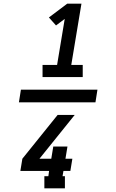

<svg xmlns="http://www.w3.org/2000/svg" viewBox="-20 -868 640 1056"><path d="M84 -305 95 -375H516L505 -305ZM214 -444V-511H294L336 -764L288 -728L249 -772L350 -848H428L372 -511H435V-444ZM224 168V101H246L250 72H92L103 5L297 -236H391L197 5H262L273 -62H351L340 5H378L367 72H329L324 101H337V168Z"/></svg>

Font: Iosevka Etoile SmBdObl
Style: Regular
Weight: 600
Italic angle: -9°
Designer: Belleve Invis
Foundry: Belleve Invis
Version: Version 15.5.2; ttfautohint (v1.8.4)